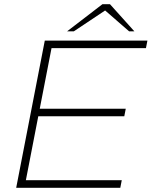

<svg xmlns="http://www.w3.org/2000/svg" viewBox="-20 -893 721 913"><path d="M57 0 193 -700H681L674 -664H225L169 -376H578L571 -340H162L103 -36H559L552 0ZM299 -744 467 -873H503L484 -846L331 -744ZM594 -744 472 -850 467 -873H503L619 -744Z"/></svg>

Font: REM Thin
Style: Italic
Weight: 250
Italic angle: -11°
Designer: Octavio Pardo
Foundry: Ashler Design
Version: Version 1.005;gftools[0.9.28]